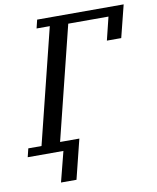

<svg xmlns="http://www.w3.org/2000/svg" viewBox="-114 -769 817 1001"><g transform="rotate(-10 294.5 -269.0)"><path d="M-10 -45H60L211 -653H141L152 -698H610L567 -527H491L521 -649H308L159 -49H261L209 160H127L168 0H-21Z"/></g></svg>

Font: IBM Plex Serif Text
Style: Italic
Weight: 450
Italic angle: -14°
Designer: Mike Abbink, Paul van der Laan, Pieter van Rosmalen
Foundry: Bold Monday
Version: Version 3.001